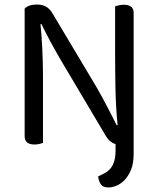

<svg xmlns="http://www.w3.org/2000/svg" viewBox="-20 -634 700 849"><path d="M133 5Q89 5 89 -31V-596Q107 -614 143 -614Q167 -614 184 -604.5Q201 -595 215 -570L406 -250Q418 -229 431 -205.5Q444 -182 456 -158.5Q468 -135 478.5 -114.5Q489 -94 496 -80L500 -81Q492 -162 490.5 -244Q489 -326 489 -404V-606Q495 -608 505 -610.5Q515 -613 527 -613Q571 -613 571 -577V45Q571 89 559 117.5Q547 146 529.5 163.5Q512 181 493 188Q474 195 460 195Q435 195 425.5 180.5Q416 166 414 146Q432 138 446.5 129.5Q461 121 470.5 108.5Q480 96 485.5 77.5Q491 59 491 30V3Q464 -4 445 -38L255 -358Q243 -378 229.5 -402Q216 -426 203.5 -449Q191 -472 180.5 -493Q170 -514 163 -528L159 -527Q164 -479 167 -417.5Q170 -356 170 -301V-2Q165 0 154.5 2.5Q144 5 133 5Z"/></svg>

Font: Baloo Da 2
Style: Regular
Weight: 400
Designer: Noopur Datye, Sulekha Rajkumar and Ek Type
Foundry: Ek Type
Version: Version 1.640;hotconv 1.0.111;makeotfexe 2.5.65597; ttfautoh